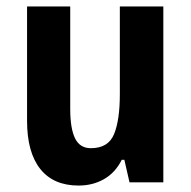

<svg xmlns="http://www.w3.org/2000/svg" viewBox="-20 -566 593 596"><path d="M487 -546V0H382L366 -70H358Q338 -30 303 -10Q268 10 224 10Q146 10 105 -41.5Q64 -93 64 -191V-546H198V-228Q198 -167 213 -136.5Q228 -106 262 -106Q316 -106 334 -149.5Q352 -193 352 -274V-546Z"/></svg>

Font: Noto Sans Malayalam Condensed
Style: Bold
Weight: 700
Width: 3
Designer: Jelle Bosma - Monotype Design Team
Foundry: Monotype Imaging Inc.
Version: Version 2.104; ttfautohint (v1.8.4.7-5d5b)